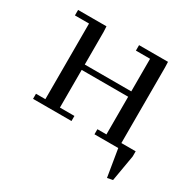

<svg xmlns="http://www.w3.org/2000/svg" viewBox="-133 -574 849 847"><g transform="rotate(30 292.0 -150.0)"><path d="M32.2 -411.1V-439H176.8L178.2 -411.1V-245.1H415V-411.1H342.8V-439H490.2L491.2 -411.1V-25.9H564V0L541 133.8L513.2 139.2L490.2 0H369.1V-25.9H415V-217.8H178.2V-25.9H252V0H56.2V-25.9H104V-411.1Z"/></g></svg>

Font: Dehuti
Style: Book
Weight: 400
Version: Version 1.2